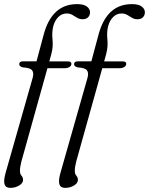

<svg xmlns="http://www.w3.org/2000/svg" viewBox="-31 -735 724 933"><path d="M62.5 -423Q62.5 -437 81.5 -437H146.5L180 -562Q219 -715 343.5 -715Q376 -715 391.2 -703.2Q406.5 -691.5 406.5 -675.5Q406.5 -660.5 397 -651Q387.5 -641.5 370.5 -641.5Q355.5 -641.5 344 -648.5Q332.5 -655.5 320.8 -662.5Q309 -669.5 293.5 -669.5Q269.5 -669.5 252.5 -652.5Q235.5 -635.5 228 -608Q220.5 -579 224.2 -543.5Q228 -508 218.5 -472.5L208.5 -436.5H299Q316 -436.5 316 -425Q316 -415.5 306.5 -409.5Q297 -403.5 283 -403.5H199.5L73 49.5Q66 76.5 66 95.5Q66 110.5 73.5 118.8Q81 127 81 139.5Q81 155 62 166.5Q43 178 19 178Q-3 178 -8.8 160.8Q-14.5 143.5 -4 106L127.5 -356Q134.5 -380.5 125.2 -393Q116 -405.5 80 -407.5Q62.5 -412 62.5 -423ZM329 -423Q329 -437 348 -437H413L446.5 -562Q485.5 -715 610 -715Q642.5 -715 657.8 -703.2Q673 -691.5 673 -675.5Q673 -660.5 663.5 -651Q654 -641.5 637 -641.5Q622 -641.5 610.5 -648.5Q599 -655.5 587.2 -662.5Q575.5 -669.5 560 -669.5Q536 -669.5 519 -652.5Q502 -635.5 494.5 -608Q487 -579 490.8 -543.5Q494.5 -508 485 -472.5L475 -436.5H565.5Q582.5 -436.5 582.5 -425Q582.5 -415.5 573 -409.5Q563.5 -403.5 549.5 -403.5H466L339.5 49.5Q332.5 76.5 332.5 95.5Q332.5 110.5 340 118.8Q347.5 127 347.5 139.5Q347.5 155 328.5 166.5Q309.5 178 285.5 178Q263.5 178 257.8 160.8Q252 143.5 262.5 106L394 -356Q401 -380.5 391.8 -393Q382.5 -405.5 346.5 -407.5Q329 -412 329 -423Z"/></svg>

Font: Fraunces 72pt Soft Light
Style: Italic
Weight: 300
Italic angle: -16°
Version: Version 1.000;[b76b70a41]